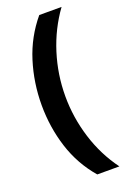

<svg xmlns="http://www.w3.org/2000/svg" viewBox="-165 -771 668 987"><g transform="rotate(-20 169.5 -278.0)"><path d="M187 158Q111 70 75.5 -41.5Q40 -153 40 -274Q40 -396 75.5 -509.5Q111 -623 187 -714H309Q241 -620 205.5 -507Q170 -394 170 -275Q170 -159 205 -46.5Q240 66 308 158Z"/></g></svg>

Font: Noto Sans Adlam
Style: Regular
Weight: 400
Designer: Mark Jamra, Neil Patel
Foundry: JamraPatel LLC
Version: Version 3.001